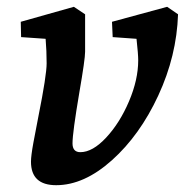

<svg xmlns="http://www.w3.org/2000/svg" viewBox="-20 -531 551 564"><path d="M71 -56Q71 -73 78 -111.5Q85 -150 93 -190Q117 -310 117 -345Q117 -381 114 -417L42 -422L41 -467L197 -511L230 -489V-379Q230 -357 213 -259Q193 -141 193 -110Q193 -84 216 -84Q252 -84 292 -127Q332 -170 359 -233.5Q386 -297 386 -354Q386 -372 381 -417L311 -422L309 -467L471 -511L503 -489Q499 -367 445 -250.5Q391 -134 309 -60.5Q227 13 145 13Q71 13 71 -56Z"/></svg>

Font: Andada Pro
Style: Bold Italic
Weight: 700
Italic angle: -7°
Designer: Carolina Giovagnoli
Foundry: Huerta Tipografica
Version: Version 3.005; ttfautohint (v1.8.4)